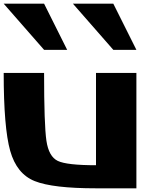

<svg xmlns="http://www.w3.org/2000/svg" viewBox="-20 -1020 884 1040"><path d="M500 -625H718.8V0H500Q265.6 0 168 -39.1Q70.3 -78.1 35.2 -203.1Q0 -328.1 0 -625H218.8Q218.8 -343.8 231.4 -257.8Q244.1 -171.9 293 -148.4Q341.8 -125 500 -125ZM218.8 -1000 343.8 -750H218.8L0 -1000ZM593.8 -1000 718.8 -750H593.8L375 -1000Z"/></svg>

Font: CraftyPE
Style: Regular
Weight: 400
Designer: Erek Butcher
Foundry: Haunted Coop
Version: Version 0.018;April 4, 2024;FontCreator 15.0.0.2962 64-bit